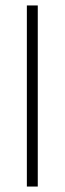

<svg xmlns="http://www.w3.org/2000/svg" viewBox="-20 -684 237 704"><path d="M118.5 0H78.5V-664H118.5Z"/></svg>

Font: Anek Devanagari ExtraLight
Style: Regular
Weight: 250
Designer: Kailash Malviya (Devanagari) & Yesha Goshar (Latin)
Foundry: Ek Type
Version: Version 1.003